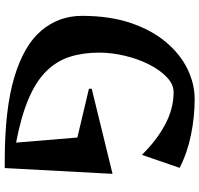

<svg xmlns="http://www.w3.org/2000/svg" viewBox="-36 -806 861 830"><g transform="rotate(90 395.0 -390.5)"><path d="M676 20Q451 20 313 -21.5Q175 -63 111.5 -138.5Q48 -214 48 -314Q48 -434 79 -525Q110 -616 162 -677.5Q214 -739 278 -770Q342 -801 408 -801Q485 -801 563 -785Q641 -769 705 -736L649 -573Q586 -637 517.5 -673.5Q449 -710 378 -710Q344 -710 313 -680.5Q282 -651 258 -603.5Q234 -556 220.5 -499Q207 -442 207 -388Q207 -318 225 -261.5Q243 -205 286.5 -160.5Q330 -116 405.5 -83.5Q481 -51 596 -29L574 -294L363 -344V-356L731 -446L706 20Z"/></g></svg>

Font: Reggae One
Style: Regular
Weight: 400
Designer: Fontworks Inc.
Foundry: Fontworks Inc.
Version: Version 1.100